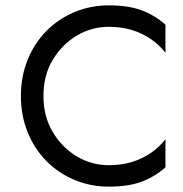

<svg xmlns="http://www.w3.org/2000/svg" viewBox="-20 -708 684 716"><path d="M142 -350Q142 -427 176.5 -484.5Q211 -542 266 -575Q321 -608 386 -608Q433 -608 472 -596Q511 -584 543 -562Q575 -540 597 -511V-616Q556 -652 507 -670Q458 -688 386 -688Q318 -688 258 -663Q198 -638 153 -592.5Q108 -547 83 -485Q58 -423 58 -350Q58 -277 83 -215Q108 -153 153 -107.5Q198 -62 258 -37Q318 -12 386 -12Q458 -12 507 -30Q556 -48 597 -84V-189Q575 -160 543 -138Q511 -116 472 -104Q433 -92 386 -92Q321 -92 266 -125Q211 -158 176.5 -216Q142 -274 142 -350Z"/></svg>

Font: SpinnyJost Regular
Style: Regular
Weight: 400
Version: Version 3.710